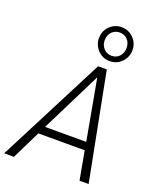

<svg xmlns="http://www.w3.org/2000/svg" viewBox="-186 -1085 974 1188"><g transform="rotate(20 301.5 -491.0)"><path d="M-11 0 351 -705H408L545 0H485L448 -203L473 -188H122L153 -203L53 0ZM368 -636 165 -228 151 -240H461L444 -229L370 -636ZM406 -759Q375 -759 350.5 -774Q326 -789 311 -814.5Q296 -840 296 -870Q296 -902 310.5 -927Q325 -952 350 -967Q375 -982 406 -982Q438 -982 462.5 -967Q487 -952 502 -927Q517 -902 517 -870Q517 -840 502 -814.5Q487 -789 462.5 -774Q438 -759 406 -759ZM406 -794Q438 -794 458 -816Q478 -838 478 -871Q478 -904 458 -925.5Q438 -947 406 -947Q375 -947 354.5 -925.5Q334 -904 334 -871Q334 -838 354.5 -816Q375 -794 406 -794Z"/></g></svg>

Font: Nunito Sans 10pt Condensed Light
Style: Italic
Weight: 300
Width: 3
Italic angle: -9°
Designer: Vernon Adams
Foundry: Vernon Adams
Version: Version 3.101;gftools[0.9.27]